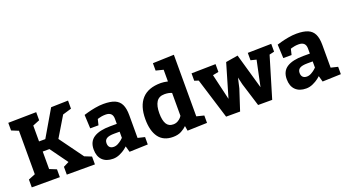

<svg xmlns="http://www.w3.org/2000/svg" viewBox="-57 -1361 3529 1957"><g transform="rotate(-20 1707.5 -382.5)"><path d="M35.2 -85 109.9 -115.2V-586.9L35.2 -617.2V-700.2L339.8 -705.1V-617.2L265.1 -586.9V-415H333L500 -700.2L685.1 -705.1V-617.2L589.8 -588.9L459 -371.1L645 -115.2L720.2 -85V0H415V-85L475.1 -115.2L337.9 -305.2H265.1V-115.2L339.8 -85V0H35.2Z M915.5 9.8Q842.3 9.8 801 -31Q759.8 -71.8 759.8 -147Q759.8 -232.9 821.3 -272.5Q882.8 -312 1000.5 -312H1070.8V-367.2Q1070.8 -440.4 993.7 -439.9Q970.7 -439.9 951.2 -436.5Q931.6 -433.1 920.2 -429.4Q908.7 -425.8 905.8 -424.8L890.6 -361.8H800.8L793.9 -509.8Q802.7 -512.7 837.2 -522.5Q871.6 -532.2 919.7 -541Q967.8 -549.8 1010.7 -549.8Q1087.9 -549.8 1133.3 -530.5Q1178.7 -511.2 1199.7 -468Q1220.7 -424.8 1220.7 -352.1V-105L1295.9 -86.9V-6.8L1095.7 0L1077.6 -64.9Q1077.6 -63 1051.8 -43Q1025.9 -22.9 989.7 -6.6Q953.6 9.8 915.5 9.8ZM963.9 -102.1Q987.8 -102.1 1011.2 -115Q1034.7 -127.9 1050.8 -141.8Q1066.9 -155.8 1070.8 -160.2V-227.1H1013.7Q955.6 -227.1 930.2 -211.4Q904.8 -195.8 904.8 -162.1Q904.8 -132.8 920.2 -117.4Q935.5 -102.1 963.9 -102.1Z M1565.4 9.8Q1462.4 9.8 1411.4 -60.1Q1360.4 -129.9 1360.4 -256.8Q1360.4 -399.9 1428.7 -474.9Q1497.1 -549.8 1633.3 -549.8Q1664.1 -549.8 1708.5 -540V-667L1628.4 -687V-767.1L1858.4 -774.9V-106.9L1938.5 -86.9V-6.8L1725.1 0L1716.3 -53.2Q1694.3 -30.8 1657.2 -10.5Q1620.1 9.8 1565.4 9.8ZM1630.4 -430.2Q1569.3 -430.2 1542.2 -387.2Q1515.1 -344.2 1515.1 -265.1Q1515.1 -188 1538.3 -148.9Q1561.5 -109.9 1611.3 -109.9Q1639.2 -109.9 1661.1 -122.3Q1683.1 -134.8 1695.8 -149.9Q1708.5 -165 1708.5 -167V-415Q1676.3 -430.2 1630.4 -430.2Z M2573.2 -455.1V-535.2L2829.1 -540V-455.1L2775.9 -442.9L2643.1 0H2490.2L2411.1 -254.9L2393.1 -333L2368.2 -224.1L2294.9 0H2143.1L2006.8 -440.9L1962.9 -455.1V-535.2L2225.1 -540V-455.1L2162.1 -442.9L2228 -162.1L2334 -522.9L2465.8 -544.9L2575.2 -162.1L2633.8 -439.9Z M3009.8 9.8Q2936.5 9.8 2895.3 -31Q2854 -71.8 2854 -147Q2854 -232.9 2915.5 -272.5Q2977.1 -312 3094.7 -312H3165V-367.2Q3165 -440.4 3087.9 -439.9Q3064.9 -439.9 3045.4 -436.5Q3025.9 -433.1 3014.4 -429.4Q3002.9 -425.8 3000 -424.8L2984.9 -361.8H2895L2888.2 -509.8Q2897 -512.7 2931.4 -522.5Q2965.8 -532.2 3013.9 -541Q3062 -549.8 3105 -549.8Q3182.1 -549.8 3227.5 -530.5Q3272.9 -511.2 3293.9 -468Q3314.9 -424.8 3314.9 -352.1V-105L3390.1 -86.9V-6.8L3189.9 0L3171.9 -64.9Q3171.9 -63 3146 -43Q3120.1 -22.9 3084 -6.6Q3047.9 9.8 3009.8 9.8ZM3058.1 -102.1Q3082 -102.1 3105.5 -115Q3128.9 -127.9 3145 -141.8Q3161.1 -155.8 3165 -160.2V-227.1H3107.9Q3049.8 -227.1 3024.4 -211.4Q2999 -195.8 2999 -162.1Q2999 -132.8 3014.4 -117.4Q3029.8 -102.1 3058.1 -102.1Z"/></g></svg>

Font: Kadwa
Style: Regular
Weight: 400
Designer: Sol Matas
Foundry: Sol Matas
Version: Version 1.000;PS 001.000;hotconv 1.0.70;makeotf.lib2.5.58329